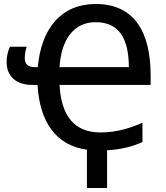

<svg xmlns="http://www.w3.org/2000/svg" viewBox="-20 -745 833 961"><path d="M459 -725C288 -725 187 -605 169 -409H154C119 -409 104 -425 104 -455C104 -477 109 -499 114 -511H30C20 -491 13 -463 13 -435C13 -363 61 -320 141 -320H168C178 -135 261 -16 415 4V196H516V7C591 3 646 -13 693 -34V-131C634 -104 563 -82 483 -82C350 -82 286 -168 278 -320H734V-366C734 -587 651 -725 459 -725ZM458 -634C577 -634 624 -552 625 -409H278C286 -547 350 -634 458 -634Z"/></svg>

Font: Noto Sans SemiCondensed Medium
Style: Regular
Weight: 500
Width: 4
Designer: Monotype Design Team
Foundry: Monotype Imaging Inc.
Version: Version 2.013